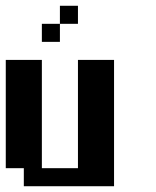

<svg xmlns="http://www.w3.org/2000/svg" viewBox="-20 -645 540 665"><path d="M250 -625H187.5V-562.5H250ZM187.5 -562.5H125V-500H187.5ZM250 -437.5V-62.5H125V-437.5H0V-62.5H62.5V0H375V-437.5Z"/></svg>

Font: Chicago Kare
Style: Regular
Weight: 400
Designer: Duane King
Version: Version 1.001;hotconv 1.0.109;makeotfexe 2.5.65596